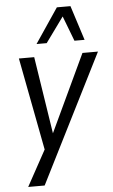

<svg xmlns="http://www.w3.org/2000/svg" viewBox="-61 -778 590 999"><g transform="rotate(-5 234.0 -279.0)"><path d="M45 180 153 -17V23L55 -490H135L200 -71H190L387 -490H468L131 180ZM153 -557 275 -738H346L404 -557H351L301 -688L206 -557Z"/></g></svg>

Font: Nunito Sans 10pt Condensed
Style: Italic
Weight: 400
Width: 3
Italic angle: -9°
Designer: Vernon Adams
Foundry: Vernon Adams
Version: Version 3.101;gftools[0.9.27]